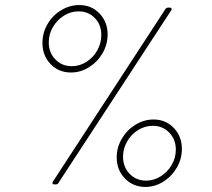

<svg xmlns="http://www.w3.org/2000/svg" viewBox="-20 -730 841 760"><path d="M148 -560Q148 -600 168 -634.5Q188 -669 222 -689.5Q256 -710 294 -710Q342 -710 374 -676.5Q406 -643 406 -594Q406 -554 386 -519.5Q366 -485 332.5 -464Q299 -443 261 -443Q212 -443 180 -476.5Q148 -510 148 -560ZM190 -12 634 -693Q638 -700 647 -700H651Q657 -700 659 -696.5Q661 -693 657 -688L212 -7Q209 0 200 0H195Q190 0 188 -3.5Q186 -7 190 -12ZM381 -592Q381 -632 355.5 -658.5Q330 -685 291 -685Q260 -685 233 -668Q206 -651 189.5 -623Q173 -595 173 -562Q173 -522 199 -495Q225 -468 264 -468Q295 -468 322 -485Q349 -502 365 -530.5Q381 -559 381 -592ZM442 -107Q442 -147 462.5 -181.5Q483 -216 516.5 -236.5Q550 -257 588 -257Q636 -257 668 -223.5Q700 -190 700 -141Q700 -101 680 -66.5Q660 -32 626.5 -11Q593 10 556 10Q507 10 474.5 -23.5Q442 -57 442 -107ZM676 -138Q676 -178 650 -205Q624 -232 585 -232Q554 -232 527 -215.5Q500 -199 483.5 -170.5Q467 -142 467 -110Q467 -69 493 -42Q519 -15 559 -15Q589 -15 616 -32Q643 -49 659.5 -77Q676 -105 676 -138Z"/></svg>

Font: Barlow Semi Condensed Thin
Style: Italic
Weight: 250
Width: 4
Italic angle: -7°
Designer: Jeremy Tribby
Foundry: Tribby Type
Version: Version 1.408